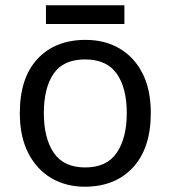

<svg xmlns="http://www.w3.org/2000/svg" viewBox="-20 -697 645 727"><path d="M551 -269Q551 -136 483.5 -63Q416 10 301 10Q230 10 174.5 -22.5Q119 -55 87 -117.5Q55 -180 55 -269Q55 -402 122 -474Q189 -546 304 -546Q377 -546 432.5 -513.5Q488 -481 519.5 -419.5Q551 -358 551 -269ZM146 -269Q146 -174 183.5 -118.5Q221 -63 303 -63Q384 -63 422 -118.5Q460 -174 460 -269Q460 -364 422 -418Q384 -472 302 -472Q220 -472 183 -418Q146 -364 146 -269ZM451 -677V-606H154V-677Z"/></svg>

Font: Noto Sans Balinese
Style: Regular
Weight: 400
Designer: Aditya Bayu, David Williams
Foundry: David Williams
Version: Version 2.003